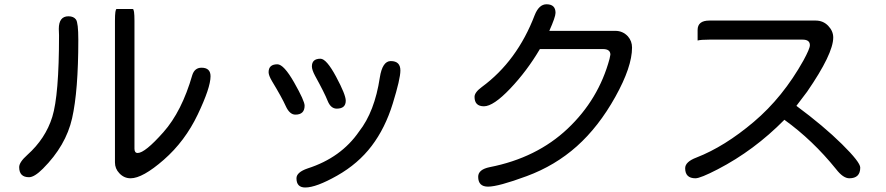

<svg xmlns="http://www.w3.org/2000/svg" viewBox="-20 -791 4040 875"><path d="M607.4 -93.8Q640.6 -93.8 724.6 -188.5Q808.6 -283.2 856.4 -449.2Q867.2 -482.4 898.4 -482.4Q939.5 -482.4 939.5 -443.4Q939.5 -391.6 881.3 -269.5Q823.2 -147.5 726.6 -63Q629.9 21.5 575.2 21.5Q544.9 21.5 523.4 -2Q503.9 -22.5 503.9 -50.8V-696.3Q503.9 -750 511.7 -750Q511.7 -750 585 -750Q592.8 -750 592.8 -696.3V-113.3Q592.8 -93.8 607.4 -93.8ZM292 -716.8Q315.4 -716.8 326.2 -702.1Q336.9 -687.5 336.9 -609.4Q336.9 -377 308.6 -252Q280.3 -127 175.8 -22.5Q136.7 16.6 112.3 16.6Q67.4 16.6 67.4 -29.3Q67.4 -51.8 104.5 -85Q187.5 -159.2 218.3 -258.3Q249 -357.4 249 -629.9L248 -659.2Q248 -716.8 292 -716.8Z M1244.1 -498Q1273.4 -498 1320.8 -414.6Q1368.2 -331.1 1368.2 -309.6Q1368.2 -268.6 1326.2 -268.6Q1299.8 -268.6 1282.2 -307.6Q1264.6 -346.7 1219.7 -420.9Q1204.1 -447.3 1204.1 -461.9Q1204.1 -498 1244.1 -498ZM1440.4 -523.4Q1467.8 -523.4 1511.7 -441.4Q1555.7 -359.4 1555.7 -332Q1555.7 -295.9 1514.6 -295.9Q1487.3 -295.9 1473.1 -331.5Q1459 -367.2 1416 -445.3Q1401.4 -472.7 1401.4 -488.3Q1401.4 -523.4 1440.4 -523.4ZM1760.7 -512.7Q1804.7 -512.7 1804.7 -469.7Q1804.7 -431.6 1770 -319.3Q1735.4 -207 1673.8 -126Q1612.3 -44.9 1516.6 9.3Q1420.9 63.5 1371.1 63.5Q1331.1 63.5 1331.1 21.5Q1331.1 -5.9 1381.8 -23.4Q1534.2 -72.3 1616.2 -191.4Q1687.5 -282.2 1710.9 -437.5Q1722.7 -512.7 1760.7 -512.7Z M2483.4 -650.4H2784.2Q2818.4 -650.4 2841.8 -625Q2860.4 -603.5 2860.4 -574.2Q2860.4 -486.3 2784.2 -349.6Q2708 -212.9 2608.9 -124.5Q2509.8 -36.1 2380.4 11.7Q2251 59.6 2204.1 59.6Q2159.2 59.6 2159.2 14.6Q2159.2 -18.6 2211.9 -29.3Q2425.8 -71.3 2566.9 -204.6Q2708 -337.9 2757.8 -522.5L2761.7 -542Q2761.7 -567.4 2727.5 -567.4H2440.4Q2381.8 -467.8 2305.2 -387.2Q2228.5 -306.6 2185.5 -306.6Q2142.6 -306.6 2142.6 -349.6Q2142.6 -370.1 2175.8 -394.5Q2336.9 -512.7 2417 -722.7Q2436.5 -771.5 2470.7 -771.5Q2511.7 -771.5 2511.7 -732.4Q2511.7 -713.9 2483.4 -650.4Z M3609.4 -308.6Q3733.4 -216.8 3816.9 -134.3Q3900.4 -51.8 3900.4 -27.3Q3900.4 21.5 3850.6 21.5Q3822.3 21.5 3790 -20.5Q3683.6 -152.3 3554.7 -245.1Q3417 -105.5 3251 -19.5Q3171.9 21.5 3149.4 21.5Q3102.5 21.5 3102.5 -24.4Q3102.5 -53.7 3154.3 -73.2Q3282.2 -123 3415 -235.4Q3547.9 -347.7 3641.6 -515.6Q3670.9 -569.3 3670.9 -585Q3670.9 -610.4 3637.7 -610.4H3212.9Q3174.8 -610.4 3159.2 -606.4Q3159.2 -610.4 3159.2 -654.3Q3159.2 -697.3 3212.9 -697.3H3697.3Q3731.4 -697.3 3754.4 -673.3Q3777.3 -649.4 3777.3 -620.1Q3777.3 -545.9 3658.2 -373L3609.4 -308.6Z"/></svg>

Font: YuPearl-Regular
Style: Regular
Weight: 400
Designer: Max Yao
Foundry: Max-Everyday
Version: Version 1.011; ttfautohint (v1.8.3)